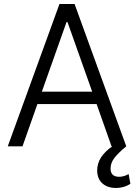

<svg xmlns="http://www.w3.org/2000/svg" viewBox="-20 -727 668 954"><path d="M18.6 0 275.4 -707H350.6L607.4 0Q569.3 31.2 549.3 56.6Q529.3 82 529.3 110.4Q529.3 151.4 572.3 151.4Q595.7 151.4 619.1 137.7L627.9 186.5Q596.2 207 556.6 207Q514.2 207 488.5 184.1Q462.9 161.1 462.9 119.1Q462.9 52.2 538.1 0H534.2L460 -210H166L91.8 0ZM438 -271.5 315.4 -617.2H310.5L188 -271.5Z"/></svg>

Font: Pretendard Light
Style: Regular
Weight: 300
Designer: Base glyphs from Inter by Rasmus Andersson; Hangeul glyphs from Noto Sans CJK(Source Han Sans) by Jang Soo-young and Kan
Foundry: Kil Hyung-jin
Version: Version 1.309